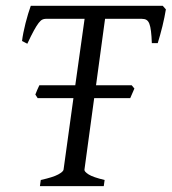

<svg xmlns="http://www.w3.org/2000/svg" viewBox="-20 -635 586 655"><path d="M424.3 -300.3H301.3L268.1 -56.2Q267.1 -49.8 282.2 -40Q297.4 -30.3 336.9 -21L334 0H116.2L119.1 -21Q161.1 -30.3 178.5 -39.8Q195.8 -49.3 196.8 -56.2L230.5 -300.3H108.4L100.6 -312.5Q103.5 -319.8 106.9 -328.1Q110.4 -336.4 114.3 -344.2H236.8L268.6 -570.8H136.2Q129.9 -570.8 124.3 -568.1Q118.7 -565.4 111.8 -556.6Q105 -547.9 95.7 -531Q86.4 -514.2 73.2 -485.8L55.2 -495.1Q56.6 -507.8 59.8 -523.7Q63 -539.6 67.1 -555.9Q71.3 -572.3 75.9 -587.6Q80.6 -603 85 -615.2H535.2L545.9 -603Q543.9 -591.3 541 -576.4Q538.1 -561.5 534.2 -545.9Q530.3 -530.3 526.1 -515.1Q522 -500 518.1 -487.8H498Q497.1 -512.2 495.1 -528.3Q493.2 -544.4 489.5 -554Q485.8 -563.5 479.7 -567.1Q473.6 -570.8 463.9 -570.8H338.4L307.6 -344.2H429.2L438.5 -333Z"/></svg>

Font: Gentium Plus Am
Style: Italic
Weight: 400
Italic angle: -8°
Designer: J. Victor Gaultney, Annie Olsen, Iska Routamaa, Becca Hirsbrunner
Foundry: SIL International
Version: Version 5.000